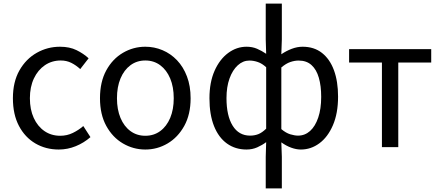

<svg xmlns="http://www.w3.org/2000/svg" viewBox="-20 -816 2441 1065"><path d="M305.9 13.4Q233.9 13.4 176.3 -20.3Q118.7 -54 85.1 -117.6Q51.6 -181.2 51.6 -271Q51.6 -361.9 87.9 -425.7Q124.2 -489.4 183.9 -523.1Q243.5 -556.8 312.8 -556.8Q366 -556.8 404.6 -537.8Q443.1 -518.9 471.5 -492.7L425 -432.8Q401.8 -454.3 375.4 -467.4Q349.1 -480.5 317.1 -480.5Q267.7 -480.5 228.9 -454.2Q190.2 -427.8 168 -380.8Q145.8 -333.8 145.8 -271Q145.8 -208.7 167.2 -161.8Q188.7 -114.9 226.6 -88.9Q264.5 -62.9 314.3 -62.9Q351.7 -62.9 384 -78.7Q416.3 -94.4 442 -116.9L481.7 -55.4Q445.2 -23.3 399.9 -5Q354.6 13.4 305.9 13.4Z M786.1 13.4Q719.6 13.4 662 -20.3Q604.4 -54 569.5 -117.6Q534.6 -181.2 534.6 -271Q534.6 -361.9 569.5 -425.7Q604.4 -489.4 662 -523.1Q719.6 -556.8 786.1 -556.8Q835.9 -556.8 881.3 -537.7Q926.7 -518.6 961.8 -481.9Q996.8 -445.3 1017 -392.1Q1037.3 -338.9 1037.3 -271Q1037.3 -181.2 1002.1 -117.6Q966.8 -54 909.7 -20.3Q852.7 13.4 786.1 13.4ZM786.1 -62.9Q833.2 -62.9 868.7 -88.9Q904.2 -114.9 924 -161.8Q943.7 -208.7 943.7 -271Q943.7 -333.8 924 -380.8Q904.2 -427.8 868.7 -454.2Q833.2 -480.5 786.1 -480.5Q739.1 -480.5 703.6 -454.2Q668.1 -427.8 648.4 -380.8Q628.8 -333.8 628.8 -271Q628.8 -208.7 648.4 -161.8Q668.1 -114.9 703.6 -88.9Q739.1 -62.9 786.1 -62.9Z M1454 229V53.8L1456.4 -27.5Q1434.4 -10.9 1406.9 1.3Q1379.4 13.4 1347.5 13.4Q1285.4 13.4 1238.9 -19.9Q1192.5 -53.1 1167.1 -116.8Q1141.8 -180.4 1141.8 -271Q1141.8 -359.1 1170.1 -423.2Q1198.4 -487.2 1245.5 -522Q1292.5 -556.8 1347.5 -556.8Q1379.7 -556.8 1405.9 -545.5Q1432.1 -534.3 1456.4 -517.6L1454 -597.2V-796H1543.3V-597.2L1540.5 -515.1Q1567.1 -533.3 1597.8 -545.1Q1628.4 -556.8 1658.4 -556.8Q1722.4 -556.8 1766.1 -522.3Q1809.9 -487.8 1832.5 -426.1Q1855.2 -364.3 1855.2 -280Q1855.2 -187.5 1826.7 -121.5Q1798.3 -55.6 1751.5 -21.1Q1704.8 13.4 1648.9 13.4Q1623.1 13.4 1595.1 3.1Q1567.2 -7.1 1540.5 -26.4L1543.3 53.8V229ZM1367.3 -63.7Q1391.6 -63.7 1412.6 -71.8Q1433.6 -80 1456.4 -102.2V-443Q1433.9 -463.8 1410.3 -471.9Q1386.8 -480.1 1363.3 -480.1Q1327.6 -480.1 1298.8 -453.7Q1269.9 -427.3 1253.1 -380.6Q1236.3 -333.9 1236.3 -271.8Q1236.3 -173.9 1270.5 -118.8Q1304.7 -63.7 1367.3 -63.7ZM1633.1 -63.7Q1671.1 -63.7 1699.9 -89.4Q1728.6 -115.2 1745.1 -163.6Q1761.6 -212 1761.6 -278.8Q1761.6 -339.2 1748.6 -384.5Q1735.7 -429.8 1708.1 -454.9Q1680.6 -480.1 1636.3 -480.1Q1614.4 -480.1 1590.5 -472Q1566.7 -464 1540.5 -441.8V-99.8Q1565.9 -78.4 1590.2 -71Q1614.6 -63.7 1633.1 -63.7Z M2098.5 0V-469H1916.4V-543.4H2371.9V-469H2189.2V0Z"/></svg>

Font: Noto Sans TC Thin
Style: Regular
Weight: 100
Designer: Ryoko NISHIZUKA 西塚涼子 (kana, bopomofo & ideographs); Paul D. Hunt (Latin, Greek & Cyrillic); Sandoll Communications 산돌커뮤니
Foundry: Adobe
Version: Version 2.004-H2;hotconv 1.0.118;makeotfexe 2.5.65603